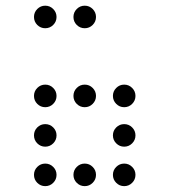

<svg xmlns="http://www.w3.org/2000/svg" viewBox="-20 -674 587 665"><path d="M175.8 -615.2Q175.8 -599.1 164.3 -587.6Q152.8 -576.2 136.7 -576.2Q120.6 -576.2 109.1 -587.6Q97.7 -599.1 97.7 -615.2Q97.7 -631.3 109.1 -642.8Q120.6 -654.3 136.7 -654.3Q152.8 -654.3 164.3 -642.8Q175.8 -631.3 175.8 -615.2ZM312.5 -615.2Q312.5 -599.1 301 -587.6Q289.6 -576.2 273.4 -576.2Q257.3 -576.2 245.8 -587.6Q234.4 -599.1 234.4 -615.2Q234.4 -631.3 245.8 -642.8Q257.3 -654.3 273.4 -654.3Q289.6 -654.3 301 -642.8Q312.5 -631.3 312.5 -615.2ZM312.5 -341.8Q312.5 -325.7 301 -314.2Q289.6 -302.7 273.4 -302.7Q257.3 -302.7 245.8 -314.2Q234.4 -325.7 234.4 -341.8Q234.4 -357.9 245.8 -369.4Q257.3 -380.9 273.4 -380.9Q289.6 -380.9 301 -369.4Q312.5 -357.9 312.5 -341.8ZM175.8 -205.1Q175.8 -189 164.3 -177.5Q152.8 -166 136.7 -166Q120.6 -166 109.1 -177.5Q97.7 -189 97.7 -205.1Q97.7 -221.2 109.1 -232.7Q120.6 -244.1 136.7 -244.1Q152.8 -244.1 164.3 -232.7Q175.8 -221.2 175.8 -205.1ZM449.2 -205.1Q449.2 -189 437.7 -177.5Q426.3 -166 410.2 -166Q394 -166 382.6 -177.5Q371.1 -189 371.1 -205.1Q371.1 -221.2 382.6 -232.7Q394 -244.1 410.2 -244.1Q426.3 -244.1 437.7 -232.7Q449.2 -221.2 449.2 -205.1ZM312.5 -68.4Q312.5 -52.2 301 -40.8Q289.6 -29.3 273.4 -29.3Q257.3 -29.3 245.8 -40.8Q234.4 -52.2 234.4 -68.4Q234.4 -84.5 245.8 -95.9Q257.3 -107.4 273.4 -107.4Q289.6 -107.4 301 -95.9Q312.5 -84.5 312.5 -68.4ZM175.8 -341.8Q175.8 -325.7 164.3 -314.2Q152.8 -302.7 136.7 -302.7Q120.6 -302.7 109.1 -314.2Q97.7 -325.7 97.7 -341.8Q97.7 -357.9 109.1 -369.4Q120.6 -380.9 136.7 -380.9Q152.8 -380.9 164.3 -369.4Q175.8 -357.9 175.8 -341.8ZM449.2 -341.8Q449.2 -325.7 437.7 -314.2Q426.3 -302.7 410.2 -302.7Q394 -302.7 382.6 -314.2Q371.1 -325.7 371.1 -341.8Q371.1 -357.9 382.6 -369.4Q394 -380.9 410.2 -380.9Q426.3 -380.9 437.7 -369.4Q449.2 -357.9 449.2 -341.8ZM175.8 -68.4Q175.8 -52.2 164.3 -40.8Q152.8 -29.3 136.7 -29.3Q120.6 -29.3 109.1 -40.8Q97.7 -52.2 97.7 -68.4Q97.7 -84.5 109.1 -95.9Q120.6 -107.4 136.7 -107.4Q152.8 -107.4 164.3 -95.9Q175.8 -84.5 175.8 -68.4ZM449.2 -68.4Q449.2 -52.2 437.7 -40.8Q426.3 -29.3 410.2 -29.3Q394 -29.3 382.6 -40.8Q371.1 -52.2 371.1 -68.4Q371.1 -84.5 382.6 -95.9Q394 -107.4 410.2 -107.4Q426.3 -107.4 437.7 -95.9Q449.2 -84.5 449.2 -68.4Z"/></svg>

Font: DatDot Light
Style: Regular
Weight: 300
Designer: GGBot
Version: 1.00